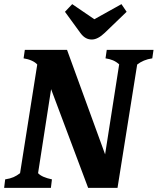

<svg xmlns="http://www.w3.org/2000/svg" viewBox="-25 -908 762 928"><path d="M419 -717C438 -717 459 -728 481 -749L587 -851L562 -888L431 -815L324 -888L289 -851L364 -748C381 -725 399 -717 419 -717ZM491 -667 485 -626C512 -622 532 -614 551 -597L483 -162L299 -667H95L89 -626C117 -622 144 -610 155 -596L72 -71C51 -55 33 -46 0 -41L-5 0H221L226 -41C194 -48 172 -57 159 -71L222 -477L401 0H543L638 -596C657 -611 682 -622 711 -626L717 -667Z"/></svg>

Font: Caladea
Style: Bold Italic
Weight: 700
Italic angle: -9°
Designer: Carolina Giovagnoli and Andres Torresi
Foundry: Carolina Giovagnoli & Andres Torresi
Version: Version 1.001;hotconv 1.0.109;makeotfexe 2.5.65596